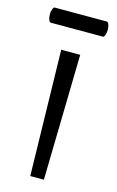

<svg xmlns="http://www.w3.org/2000/svg" viewBox="-107 -717 465 762"><g transform="rotate(15 125.5 -335.5)"><path d="M8 0ZM88 -516H166L155 0H99ZM234 -671Q239 -671 242.5 -661.5Q246 -652 246 -640Q246 -628 242.5 -618.5Q239 -609 234 -609H20Q15 -609 11.5 -618.5Q8 -628 8 -640Q8 -652 11.5 -661.5Q15 -671 20 -671Z"/></g></svg>

Font: Combo
Style: Regular
Weight: 400
Designer: Eduardo Rodriguez Tunni
Foundry: Eduardo Rodriguez Tunni
Version: Version 1.001